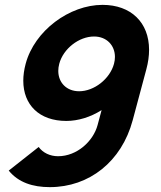

<svg xmlns="http://www.w3.org/2000/svg" viewBox="-20 -754 662 789"><path d="M401.3 -734C265.3 -734 121.9 -628 85.5 -492C78.9 -467.4 75.7 -444 75.7 -422.2C75.7 -323.4 141.1 -257 252.5 -257C300.5 -257 351.7 -272.5 397.5 -301.5L381 -240C363.3 -174 296.7 -112 218.7 -112C185.7 -112 156.4 -126 138.9 -150L15.9 -53C55.7 -4 114.7 15 184.7 15C346.7 15 479.8 -90 525.3 -260L581.3 -469C589 -497.5 592.6 -524.4 592.6 -549.3C592.6 -661.6 518.4 -734 401.3 -734ZM305.2 -379C253.4 -379 219.5 -414.7 219.5 -462.6C219.5 -472 220.8 -481.8 223.5 -492C240.1 -554 304.5 -604 366.5 -604C418.6 -604 452.3 -567.4 452.3 -520.1C452.3 -511.1 451.1 -501.6 448.5 -492C431.9 -430 367.2 -379 305.2 -379Z"/></svg>

Font: Manrope
Style: ExtraBoldItalic
Weight: 800
Italic angle: -15°
Designer: Mikhail Sharanda
Foundry: Mikhail Sharanda
Version: Version 4.502;hotconv 1.0.109;makeotfexe 2.5.65596